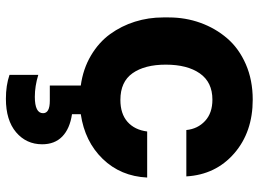

<svg xmlns="http://www.w3.org/2000/svg" viewBox="-133 -474 877 651"><g transform="rotate(90 305.5 -148.5)"><path d="M314.9 270Q269.5 270 233.9 257.8V160.2Q272 171.9 308.1 171.9Q363.8 171.9 363.8 144Q363.8 121.1 321.8 121.1H270V16.1Q213.4 8.3 168.5 -18.3Q123.5 -44.9 95.7 -83.3Q67.9 -121.6 53.5 -167.5Q39.1 -213.4 39.1 -263.2V-282.2Q39.1 -338.9 57.4 -389.6Q75.7 -440.4 109.9 -480.2Q144 -520 197.8 -543.5Q251.5 -566.9 317.9 -566.9Q427.7 -566.9 500 -504.2Q572.3 -441.4 578.1 -341.8H420.9Q417 -380.4 390.1 -405.3Q363.3 -430.2 317.9 -430.2Q258.8 -430.2 229 -387.7Q199.2 -345.2 199.2 -272Q199.2 -200.7 228.3 -159.4Q257.3 -118.2 318.8 -118.2Q365.7 -118.2 393.1 -142.3Q420.4 -166.5 425.8 -209H582Q577.6 -119.1 518.8 -58.3Q460 2.4 367.2 16.1V45.9Q416.5 53.2 442.9 78.9Q469.2 104.5 469.2 147Q469.2 200.7 428.5 235.4Q387.7 270 314.9 270Z"/></g></svg>

Font: Sora
Style: Bold
Weight: 700
Designer: Jonathan Barnbrook, Julián Moncada
Foundry: Barnbrook Fonts
Version: Version 2.000